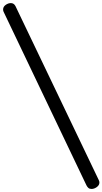

<svg xmlns="http://www.w3.org/2000/svg" viewBox="-44 -943 665 1246"><path d="M550.3 283.2Q537.6 283.2 530 276.9Q522.5 270.5 517.1 259.8L-21 -867.2Q-23.9 -874.5 -23.9 -880.9Q-23.9 -899.4 -7.3 -911.1Q9.3 -922.9 26.4 -922.9Q45.9 -922.9 56.2 -903.8L597.2 226.1Q601.1 233.9 601.1 241.2Q601.1 258.8 584.2 271Q567.4 283.2 550.3 283.2Z"/></svg>

Font: Cutive
Style: Regular
Weight: 400
Version: Version 1.100; ttfautohint (v1.8.4.7-5d5b)